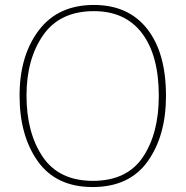

<svg xmlns="http://www.w3.org/2000/svg" viewBox="-20 -745 750 775"><path d="M650 -358Q650 -532 574 -628.5Q498 -725 359 -725Q214 -725 136.5 -622.5Q59 -520 59 -359Q59 -197 133 -93.5Q207 10 354 10Q502 10 576 -93.5Q650 -197 650 -358ZM87 -359Q87 -507 154.5 -603.5Q222 -700 359 -700Q486 -700 553.5 -610.5Q621 -521 621 -358Q621 -206 556.5 -110.5Q492 -15 355 -15Q218 -15 152.5 -112Q87 -209 87 -359Z"/></svg>

Font: Noto Sans Display Thin
Style: Regular
Weight: 250
Designer: Monotype Design Team
Foundry: Monotype Imaging Inc.
Version: Version 1.900